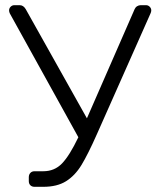

<svg xmlns="http://www.w3.org/2000/svg" viewBox="-20 -720 603 740"><path d="M543 -700Q551 -700 557 -694Q563 -688 563 -680Q563 -674 560 -668L354 -204Q319 -125 294 -84Q269 -43 234.5 -21.5Q200 0 147 0H113Q103 0 97 -6Q91 -12 91 -22V-37Q91 -47 97 -53.5Q103 -60 113 -60H147Q190 -60 219 -90Q248 -120 282 -191L18 -668Q15 -674 15 -680Q15 -688 21 -694Q27 -700 35 -700H56Q70 -700 79 -685L315 -264L499 -685Q502 -692 508.5 -696Q515 -700 522 -700Z"/></svg>

Font: Rubik AZ
Style: Regular
Weight: 300
Designer: Hubert and Fischer
Foundry: Hubert & Fischer
Version: Version 2.000